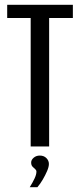

<svg xmlns="http://www.w3.org/2000/svg" viewBox="-20 -611 334 801"><path d="M108 0V-536H10V-591H284V-536H185V0ZM104 170Q116 151 124 134Q132 117 132 105Q132 99 126.5 94.5Q121 90 115.5 84Q110 78 110 67Q110 56 120.5 47Q131 38 146 38Q163 38 173.5 48.5Q184 59 184 73Q184 85 176.5 102.5Q169 120 158.5 138Q148 156 136 170Z"/></svg>

Font: Alumni Sans Medium
Style: Regular
Weight: 500
Designer: Robert E. Leuschke
Foundry: Robert E. Leuschke
Version: Version 1.018